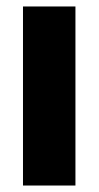

<svg xmlns="http://www.w3.org/2000/svg" viewBox="-20 -624 305 593"><path d="M213 -51H51V-604H213Z"/></svg>

Font: Noto Sans Tamil UI ExtraCondensed Black
Style: Regular
Weight: 900
Width: 2
Designer: Jelle Bosma - Monotype Design Team
Foundry: Monotype Imaging Inc.
Version: Version 2.004; ttfautohint (v1.8.4.7-5d5b)